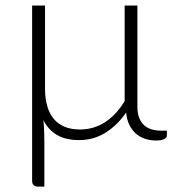

<svg xmlns="http://www.w3.org/2000/svg" viewBox="-20 -518 676 714"><path d="M600.5 -32V-12.5Q600.5 -6 590.2 -0.8Q580 4.5 560.5 4.5Q539.5 4.5 520.5 -1.5Q501.5 -7.5 486.5 -20.2Q471.5 -33 461.5 -52.8Q451.5 -72.5 449 -99.5Q416 -51.5 371.8 -24.2Q327.5 3 274.5 3Q224.5 3 191.8 -16.2Q159 -35.5 141.5 -71.5Q143.5 -50 144.2 -28Q145 -6 145 12V176H121Q111 176 105.2 170.5Q99.5 165 99.5 155V-497.5H147.5V-187Q147.5 -152 155.5 -124Q163.5 -96 179.5 -76.5Q195.5 -57 219.8 -46.8Q244 -36.5 277 -36.5Q329.5 -36.5 371.5 -64.2Q413.5 -92 443.5 -142V-497.5H491V-119Q491 -96.5 497.5 -80Q504 -63.5 515.5 -52.8Q527 -42 543.5 -37Q560 -32 579.5 -32Z"/></svg>

Font: Lato 2
Style: Regular
Weight: 300
Designer: Lukasz Dziedzic with Adam Twardoch and Botio Nikoltchev
Foundry: tyPoland Lukasz Dziedzic
Version: Version 2.015; 2015-08-06; http://www.latofonts.com/